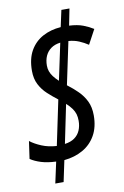

<svg xmlns="http://www.w3.org/2000/svg" viewBox="-91 -813 599 924"><g transform="rotate(-10 208.5 -351.0)"><path d="M102.5 58.1 125 -45.4Q83 -46.9 52 -56.6Q21 -66.4 1 -80.1L13.2 -165.5Q35.2 -148.4 67.9 -134.8Q100.6 -121.1 141.1 -118.7L187 -337.9Q162.1 -356.9 138.7 -378.4Q115.2 -399.9 100.6 -428.2Q85.9 -456.5 85.9 -495.1Q85.9 -554.2 108.4 -593.5Q130.9 -632.8 170.2 -654.1Q209.5 -675.3 258.8 -678.7L276.4 -759.8H315.9L299.8 -678.7Q339.8 -676.8 367.4 -666.3Q395 -655.8 416.5 -642.1L378.4 -571.3Q357.9 -585 334.7 -594.7Q311.5 -604.5 283.7 -606.4L239.7 -397.9Q267.6 -377 290.5 -354.2Q313.5 -331.5 327.6 -302.5Q341.8 -273.4 341.8 -232.9Q341.8 -176.3 319.1 -136Q296.4 -95.7 256.3 -73Q216.3 -50.3 165 -45.4L143.1 58.1ZM181.2 -121.6Q210.4 -125.5 229 -138.9Q247.6 -152.3 256.6 -173.3Q265.6 -194.3 265.6 -220.2Q265.6 -238.3 261.5 -252.4Q257.3 -266.6 247.3 -280.8Q237.3 -294.9 220.2 -310.5ZM205.6 -425.8 243.7 -605.5Q216.3 -602.1 198 -588.9Q179.7 -575.7 170.4 -555.2Q161.1 -534.7 161.1 -507.8Q161.1 -492.7 165.8 -479.5Q170.4 -466.3 180.2 -453.4Q189.9 -440.4 205.6 -425.8Z"/></g></svg>

Font: Open Sans Condensed Medium
Style: Italic
Weight: 500
Width: 3
Italic angle: -12°
Designer: Monotype Design Team
Foundry: Monotype Imaging Inc.
Version: Version 3.000